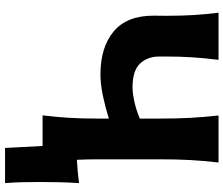

<svg xmlns="http://www.w3.org/2000/svg" viewBox="-84 -670 905 778"><g transform="rotate(90 369.0 -280.5)"><path d="M447 0Q453.5 -55 456.8 -106.5Q460 -158 460 -222V-268.5Q415.5 -254.5 367.8 -244.5Q320 -234.5 281 -234.5Q171.5 -234.5 107.2 -287.8Q43 -341 43 -449Q43 -462 43.2 -475Q43.5 -488 43.5 -501Q43.5 -563 40.5 -611.8Q37.5 -660.5 31 -713H222Q214.5 -652.5 211.5 -603.2Q208.5 -554 208.5 -500V-472.5Q208.5 -425.5 237 -395Q265.5 -364.5 334.5 -364.5Q357 -364.5 391.2 -372Q425.5 -379.5 460 -394V-474.5Q460 -543.5 457 -598.8Q454 -654 447.5 -713H638Q631 -654 628 -598.8Q625 -543.5 625 -474.5V-232.5Q625 -181.5 627 -139Q650.5 -140.5 674 -142.5Q697.5 -144.5 721.5 -148Q718.5 -103.5 717.8 -64.8Q717 -26 717 10.5Q717 45.5 717.8 81Q718.5 116.5 721.5 152H579L571 0Z"/></g></svg>

Font: Commissioner Flair
Style: Bold
Weight: 700
Designer: Kostas Bartsokas
Foundry: Kostas Bartsokas
Version: Version 1.000; ttfautohint (v1.8.3)